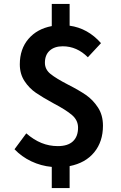

<svg xmlns="http://www.w3.org/2000/svg" viewBox="-20 -839 617 979"><path d="M244 12Q189 7 139.5 -16.5Q90 -40 54 -78L114 -159Q152 -126 191.5 -110Q231 -94 275 -94Q326 -94 352 -118.5Q378 -143 378 -188Q378 -226 347 -252.5Q316 -279 253 -312Q198 -342 163.5 -365.5Q129 -389 105 -425.5Q81 -462 81 -511Q81 -589 125 -640.5Q169 -692 244 -706V-819H335V-708Q428 -695 495 -619L428 -547Q372 -603 300 -603Q258 -603 233.5 -581Q209 -559 209 -519Q209 -485 237.5 -462Q266 -439 326 -408Q383 -379 418.5 -354.5Q454 -330 479.5 -291Q505 -252 505 -198Q505 -117 460.5 -62.5Q416 -8 335 8V120H244Z"/></svg>

Font: Nebula Sans Semibold
Style: Regular
Weight: 600
Designer: Paul D. Hunt for Adobe (as Source Sans)
Foundry: Nebula Entertainment & Broadcasting LLC
Version: Version 1.010